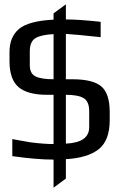

<svg xmlns="http://www.w3.org/2000/svg" viewBox="-20 -729 547 889"><path d="M285 -64Q393 -69 393 -140V-214Q393 -259 367.5 -274.5Q342 -290 285 -290ZM228 -571Q169 -568 143.5 -552Q118 -536 118 -491V-427Q118 -388 145 -375Q172 -362 228 -362ZM488 -173Q488 -79 437.5 -38.5Q387 2 285 8V98L228 140V10Q150 10 37 -6V-85Q38 -85 78.5 -77.5Q119 -70 121 -70Q185 -62 228 -62V-290H199Q107 -290 65.5 -326Q24 -362 24 -446V-488Q24 -558 68 -595Q112 -632 228 -638V-667L285 -709V-639Q345 -639 446 -628V-557Q323 -570 285 -572V-362H315Q410 -362 449 -329Q488 -296 488 -210Z"/></svg>

Font: Gamestation Display
Style: Regular
Weight: 400
Designer: Jonas Hecksher
Foundry: Jonas Hecksher, Playtypeª, e-types AS
Version: Version 1.003